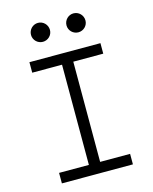

<svg xmlns="http://www.w3.org/2000/svg" viewBox="-130 -976 846 1061"><g transform="rotate(-15 293.0 -445.5)"><path d="M89.8 0H496.1V-60.1H324.7V-633.3H496.1V-693.4H89.8V-633.3H260.3V-60.1H89.8ZM191.4 -782.7C221.2 -782.7 245.6 -806.6 245.6 -836.4C245.6 -866.7 221.2 -891.1 191.4 -891.1C161.6 -891.1 137.2 -866.7 137.2 -836.4C137.2 -806.6 161.6 -782.7 191.4 -782.7ZM394.5 -782.7C424.3 -782.7 448.7 -806.6 448.7 -836.4C448.7 -866.7 424.3 -891.1 394.5 -891.1C364.7 -891.1 340.3 -866.7 340.3 -836.4C340.3 -806.6 364.7 -782.7 394.5 -782.7Z"/></g></svg>

Font: Cascadia Mono Light
Style: Regular
Weight: 300
Monospace: yes
Designer: Aaron Bell
Foundry: Saja Typeworks
Version: Version 2404.023